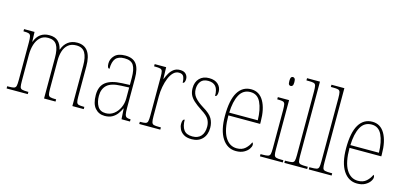

<svg xmlns="http://www.w3.org/2000/svg" viewBox="-67 -1207 3500 1664"><g transform="rotate(15 1683.0 -375.0)"><path d="M31 0V-20H44Q77 -20 91.5 -24.5Q106 -29 110 -45Q114 -61 114 -97V-435Q114 -472 110 -489Q106 -506 93 -511Q80 -516 50 -516H44V-536H138L141 -449H143Q177 -542 271 -542Q322 -542 349.5 -516Q377 -490 387 -445H389Q405 -491 438.5 -516.5Q472 -542 521 -542Q649 -542 649 -363V-92Q649 -58 653.5 -43Q658 -28 672.5 -24Q687 -20 719 -20H723V0H621V-364Q621 -438 598 -477.5Q575 -517 520 -517Q474 -517 446.5 -494Q419 -471 407 -433Q395 -395 395 -348V-95Q395 -60 399 -44.5Q403 -29 417.5 -24.5Q432 -20 463 -20H470V0H367V-364Q367 -443 344 -480Q321 -517 267 -517Q223 -517 195.5 -491.5Q168 -466 155 -424Q142 -382 142 -333V-97Q142 -61 145.5 -45Q149 -29 164.5 -24.5Q180 -20 214 -20H221V0Z M912 10Q859 10 825.5 -28.5Q792 -67 792 -146Q792 -224 839.5 -261.5Q887 -299 986 -303L1055 -306V-371Q1055 -446 1033 -481.5Q1011 -517 952 -517Q896 -517 872 -487.5Q848 -458 848 -395Q827 -395 827 -439Q827 -479 857.5 -510.5Q888 -542 952 -542Q1020 -542 1051.5 -501.5Q1083 -461 1083 -372V-105Q1083 -68 1087 -50Q1091 -32 1102 -26Q1113 -20 1134 -20H1138V0H1062L1056 -95H1054Q1042 -68 1024 -44Q1006 -20 979 -5Q952 10 912 10ZM915 -15Q956 -15 987.5 -39Q1019 -63 1037 -101.5Q1055 -140 1055 -185V-283L985 -280Q894 -277 857 -242Q820 -207 820 -146Q820 -90 842.5 -52.5Q865 -15 915 -15Z M1221 0V-20H1228Q1259 -20 1273 -24Q1287 -28 1291 -44.5Q1295 -61 1295 -97V-441Q1295 -476 1291 -492Q1287 -508 1271.5 -512Q1256 -516 1223 -516H1216V-536H1319L1322 -432H1324Q1334 -457 1348.5 -483Q1363 -509 1386 -526.5Q1409 -544 1443 -544Q1478 -544 1495.5 -525.5Q1513 -507 1513 -481Q1513 -465 1508 -454Q1503 -443 1492 -443Q1492 -475 1482 -497Q1472 -519 1439 -519Q1411 -519 1389.5 -497.5Q1368 -476 1353.5 -440.5Q1339 -405 1331 -362Q1323 -319 1323 -277V-97Q1323 -61 1327.5 -44.5Q1332 -28 1346.5 -24Q1361 -20 1392 -20H1410V0Z M1693 10Q1647 10 1620.5 -7Q1594 -24 1582.5 -48Q1571 -72 1571 -94Q1571 -138 1592 -138Q1592 -80 1615 -47.5Q1638 -15 1693 -15Q1743 -15 1769.5 -45Q1796 -75 1796 -130Q1796 -164 1780 -193.5Q1764 -223 1709 -257Q1663 -287 1636.5 -311.5Q1610 -336 1598.5 -361.5Q1587 -387 1587 -421Q1587 -475 1618.5 -508Q1650 -541 1704 -541Q1757 -541 1785.5 -514Q1814 -487 1814 -449Q1814 -405 1793 -405Q1793 -463 1770.5 -489.5Q1748 -516 1703 -516Q1657 -516 1636 -488.5Q1615 -461 1615 -420Q1615 -377 1641 -346Q1667 -315 1719 -283Q1783 -245 1803.5 -208.5Q1824 -172 1824 -127Q1824 -64 1788.5 -27Q1753 10 1693 10Z M2090 10Q2012 10 1966 -60.5Q1920 -131 1920 -262Q1920 -403 1962 -472.5Q2004 -542 2082 -542Q2155 -542 2194 -474.5Q2233 -407 2233 -291V-272H1948Q1948 -142 1986.5 -78.5Q2025 -15 2091 -15Q2138 -15 2166.5 -41Q2195 -67 2209 -100Q2218 -95 2218 -79Q2218 -63 2203.5 -42Q2189 -21 2160.5 -5.5Q2132 10 2090 10ZM2205 -297Q2203 -395 2174 -456Q2145 -517 2082 -517Q2016 -517 1984 -457.5Q1952 -398 1949 -297Z M2403 -658Q2392 -658 2386.5 -666Q2381 -674 2381 -698Q2381 -721 2386.5 -729.5Q2392 -738 2403 -738Q2413 -738 2419.5 -729.5Q2426 -721 2426 -698Q2426 -674 2419.5 -666Q2413 -658 2403 -658ZM2304 0V-20H2324Q2356 -20 2371 -24.5Q2386 -29 2390 -44.5Q2394 -60 2394 -95V-437Q2394 -473 2390.5 -490Q2387 -507 2373.5 -511.5Q2360 -516 2330 -516H2321V-536H2422V-95Q2422 -60 2426 -44.5Q2430 -29 2444.5 -24.5Q2459 -20 2491 -20H2509V0Z M2523 0V-20H2534Q2571 -20 2587 -24Q2603 -28 2607 -43.5Q2611 -59 2611 -94V-662Q2611 -699 2607 -715.5Q2603 -732 2588.5 -736Q2574 -740 2544 -740H2523V-760H2639V-94Q2639 -59 2643 -43.5Q2647 -28 2663.5 -24Q2680 -20 2716 -20H2728V0Z M2742 0V-20H2753Q2790 -20 2806 -24Q2822 -28 2826 -43.5Q2830 -59 2830 -94V-662Q2830 -699 2826 -715.5Q2822 -732 2807.5 -736Q2793 -740 2763 -740H2742V-760H2858V-94Q2858 -59 2862 -43.5Q2866 -28 2882.5 -24Q2899 -20 2935 -20H2947V0Z M3177 10Q3099 10 3053 -60.5Q3007 -131 3007 -262Q3007 -403 3049 -472.5Q3091 -542 3169 -542Q3242 -542 3281 -474.5Q3320 -407 3320 -291V-272H3035Q3035 -142 3073.5 -78.5Q3112 -15 3178 -15Q3225 -15 3253.5 -41Q3282 -67 3296 -100Q3305 -95 3305 -79Q3305 -63 3290.5 -42Q3276 -21 3247.5 -5.5Q3219 10 3177 10ZM3292 -297Q3290 -395 3261 -456Q3232 -517 3169 -517Q3103 -517 3071 -457.5Q3039 -398 3036 -297Z"/></g></svg>

Font: Noto Serif Tamil Condensed Thin
Style: Regular
Weight: 100
Width: 3
Designer: Indian Type Foundry, Tom Grace, and the Monotype Design Team
Foundry: Monotype Imaging Inc.
Version: Version 2.004; ttfautohint (v1.8.4.7-5d5b)